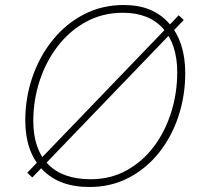

<svg xmlns="http://www.w3.org/2000/svg" viewBox="-20 -740 803 767"><path d="M337 7Q215 7 148 -64Q81 -135 81 -259Q81 -349 109.5 -432Q138 -515 190.5 -580Q243 -645 315 -682.5Q387 -720 475 -720Q591 -720 655.5 -646.5Q720 -573 720 -448Q720 -358 693 -276Q666 -194 615.5 -130.5Q565 -67 494.5 -30Q424 7 337 7ZM342 -24Q422 -24 486 -59.5Q550 -95 595 -155Q640 -215 664 -292Q688 -369 688 -451Q688 -563 631.5 -626Q575 -689 471 -689Q390 -689 324 -653Q258 -617 211 -556Q164 -495 138.5 -417.5Q113 -340 113 -257Q113 -145 171.5 -84.5Q230 -24 342 -24ZM109 -31 89 -50 694 -679 714 -660Z"/></svg>

Font: Livvic Thin
Style: Italic
Weight: 250
Italic angle: -10°
Designer: Jacques Le Bailly, Baron von Fonthausen
Version: Version 1.001; ttfautohint (v1.8.2)